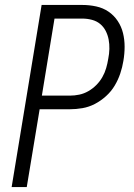

<svg xmlns="http://www.w3.org/2000/svg" viewBox="-20 -755 540 775"><path d="M27 0 148 -735H312Q341 -735 368.5 -729Q396 -723 418 -708Q440 -693 455 -670.5Q470 -648 476.5 -621.5Q483 -595 483 -566.5Q483 -538 478 -509Q474 -484 465.5 -458.5Q457 -433 443 -409.5Q429 -386 408 -367Q387 -348 363 -335.5Q339 -323 313 -318.5Q287 -314 262 -314H140L88 0ZM262 -369Q281 -369 300 -373Q319 -377 336.5 -387Q354 -397 368.5 -411.5Q383 -426 393 -443.5Q403 -461 408.5 -480Q414 -499 417 -518Q421 -538 421.5 -557.5Q422 -577 418.5 -595.5Q415 -614 406.5 -630.5Q398 -647 384 -658.5Q370 -670 351 -675Q332 -680 312 -680H200L149 -369Z"/></svg>

Font: Iosevka Curly Light
Style: Italic
Weight: 300
Italic angle: -9°
Monospace: yes
Designer: Belleve Invis
Foundry: Belleve Invis
Version: Version 22.1.2; ttfautohint (v1.8.4)